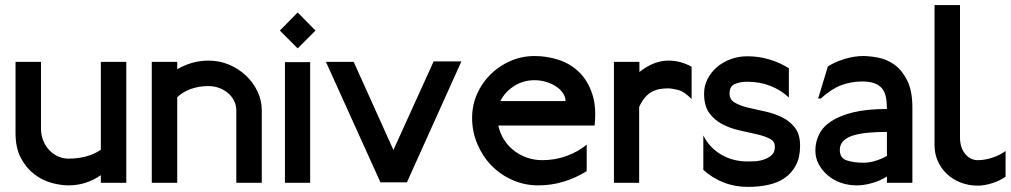

<svg xmlns="http://www.w3.org/2000/svg" viewBox="-20 -718 3969 754"><path d="M476 0H376V-30Q318 10 249 10Q218 10 182 0Q146 -10 114.5 -34Q83 -58 62 -97.5Q41 -137 41 -195V-475H141V-213Q141 -188 149.5 -166.5Q158 -145 173 -129Q188 -113 207.5 -104Q227 -95 249 -95Q285 -95 317.5 -103.5Q350 -112 376 -130V-475H476Z M1008 0H908V-285Q908 -304 899.5 -321.5Q891 -339 876 -352Q861 -365 841 -372.5Q821 -380 798 -380Q760 -380 728 -368Q696 -356 676 -336V0H576V-475H676V-446Q703 -462 734 -471Q765 -480 799 -480Q841 -480 878.5 -464.5Q916 -449 945 -422Q974 -395 991 -359.5Q1008 -324 1008 -285Z M1198 0H1099V-474H1198ZM1219 -598 1149 -528 1079 -598 1149 -669Z M1792 -477 1578 -2H1474L1260 -475H1369L1525 -129L1683 -477Z M2201 -321Q2201 -337 2191 -352Q2181 -367 2164.5 -378Q2148 -389 2126 -396Q2104 -403 2079 -403Q2034 -403 1998 -379.5Q1962 -356 1945 -321ZM2315 -225H1937Q1943 -196 1958.5 -171Q1974 -146 1996.5 -128Q2019 -110 2048 -99.5Q2077 -89 2109 -89Q2161 -89 2206.5 -106Q2252 -123 2284 -150V-46Q2243 -20 2194.5 -5Q2146 10 2094 10Q2040 10 1992.5 -11Q1945 -32 1910 -68Q1875 -104 1854.5 -152.5Q1834 -201 1834 -255Q1834 -305 1853.5 -349Q1873 -393 1906.5 -426Q1940 -459 1984.5 -478.5Q2029 -498 2080 -498Q2128 -498 2174 -483Q2220 -468 2254 -435Q2288 -402 2305.5 -350Q2323 -298 2315 -225Z M2696 -329Q2667 -359 2642 -365Q2617 -371 2604 -371Q2588 -371 2572.5 -368.5Q2557 -366 2542 -358.5Q2527 -351 2514 -336.5Q2501 -322 2490 -298V0H2391V-475H2491V-435Q2547 -480 2605 -480Q2631 -480 2653.5 -473.5Q2676 -467 2696 -456Z M3122 -146Q3122 -100 3105.5 -69Q3089 -38 3061.5 -19Q3034 0 2996.5 8Q2959 16 2917 16Q2866 16 2821.5 -1.5Q2777 -19 2742 -51V-186Q2766 -138 2812 -111Q2858 -84 2915 -84Q2923 -84 2941 -84.5Q2959 -85 2977 -90.5Q2995 -96 3009 -107.5Q3023 -119 3023 -142Q3023 -163 3002.5 -173.5Q2982 -184 2951 -191L2884 -206Q2848 -214 2817 -230Q2786 -246 2765.5 -274Q2745 -302 2745 -351Q2745 -381 2758.5 -407.5Q2772 -434 2795 -454Q2818 -474 2849 -485.5Q2880 -497 2915 -497Q2960 -497 3001.5 -484.5Q3043 -472 3078 -450V-335Q3049 -363 3007 -380Q2965 -397 2915 -397Q2886 -397 2865.5 -388Q2845 -379 2845 -351Q2845 -327 2865.5 -315Q2886 -303 2917 -295.5Q2948 -288 2983.5 -280.5Q3019 -273 3050 -258Q3081 -243 3101.5 -217Q3122 -191 3122 -146Z M3463 -106V-200Q3425 -200 3391 -197Q3357 -194 3332 -186.5Q3307 -179 3292.5 -165Q3278 -151 3278 -129Q3278 -97 3305.5 -88Q3333 -79 3372 -79Q3394 -79 3418.5 -86.5Q3443 -94 3463 -106ZM3563 0H3463V-25Q3437 -8 3404.5 1Q3372 10 3345 10Q3311 10 3281.5 -0.5Q3252 -11 3230 -30Q3208 -49 3195 -73.5Q3182 -98 3182 -127Q3182 -160 3196.5 -190Q3211 -220 3244.5 -242Q3278 -264 3331.5 -277Q3385 -290 3463 -290Q3463 -316 3459 -336.5Q3455 -357 3444 -370.5Q3433 -384 3414 -391Q3395 -398 3366 -398Q3323 -398 3284 -383.5Q3245 -369 3203 -331H3193L3231 -457Q3259 -475 3297 -486.5Q3335 -498 3370 -498Q3396 -498 3429.5 -491.5Q3463 -485 3492.5 -464Q3522 -443 3542.5 -402.5Q3563 -362 3563 -295Z M3929 -24Q3906 -8 3876 1.5Q3846 11 3820 11Q3784 11 3753 -1Q3722 -13 3699 -34.5Q3676 -56 3663 -85Q3650 -114 3650 -148V-698H3750V-178Q3750 -139 3770 -114Q3790 -89 3820 -89Q3846 -89 3876 -98.5Q3906 -108 3929 -125Z"/></svg>

Font: Railway
Style: Regular
Weight: 400
Version: 1.000